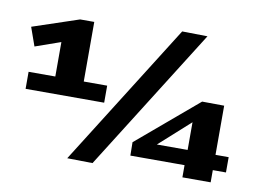

<svg xmlns="http://www.w3.org/2000/svg" viewBox="-78 -850 1326 977"><g transform="rotate(10 584.5 -361.5)"><path d="M54 -305V-393H192V-571L61 -525L27 -621L266 -701H339V-393H460V-305ZM455 8 324 6 788 -731 919 -729ZM638 -63 637 -132 950 -397 1064 -396V-142H1132V-63H1064V0H918V-63ZM761 -142H920V-285Z"/></g></svg>

Font: Georama Extended
Style: Bold
Weight: 700
Width: 7
Designer: Jean-Baptiste Levee
Foundry: Production Type
Version: Version 1.000